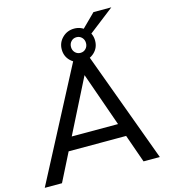

<svg xmlns="http://www.w3.org/2000/svg" viewBox="-144 -1056 1020 1162"><g transform="rotate(-15 366.0 -475.5)"><path d="M-9 0 364 -712H450L712 0H610L387 -634H419L99 0ZM142 -176 186 -258H556L586 -176ZM412 -680Q368 -680 337.5 -709Q307 -738 307 -782Q307 -825 337.5 -855Q368 -885 412 -885Q455 -885 485.5 -855Q516 -825 516 -782Q516 -738 485.5 -709Q455 -680 412 -680ZM412 -733Q432 -733 445.5 -747Q459 -761 459 -782Q459 -803 445.5 -817Q432 -831 412 -831Q392 -831 378.5 -817Q365 -803 365 -782Q365 -761 378.5 -747Q392 -733 412 -733ZM499 -824 454 -855 551 -951H663Z"/></g></svg>

Font: Muli SemiBold
Style: Italic
Weight: 600
Italic angle: -4.541°
Designer: Vernon Adams
Foundry: Vernon Adams
Version: Version 2.100; ttfautohint (v1.8.1.43-b0c9)